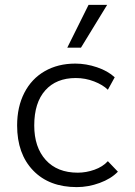

<svg xmlns="http://www.w3.org/2000/svg" viewBox="-20 -755 552 785"><path d="M50 -242Q50 -318 79.5 -375.5Q109 -433 163 -464Q217 -495 288 -495Q332 -495 376.5 -480Q421 -465 449 -439L421 -388Q401 -408 365 -422Q329 -436 290 -436Q210 -436 165 -385.5Q120 -335 120 -242Q120 -153 167 -101Q214 -49 298 -49Q332 -49 366 -61Q400 -73 421 -96L462 -53Q434 -24 387.5 -7Q341 10 294 10Q181 10 115.5 -58Q50 -126 50 -242ZM342 -735H418L311 -560H255Z"/></svg>

Font: Niramit Light
Style: Regular
Weight: 300
Designer: Katatrad Aksorn Co.,Ltd.
Foundry: Cadson Demak Co.,Ltd.
Version: Version 1.000; ttfautohint (v1.6)